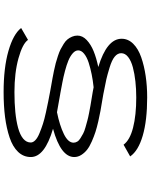

<svg xmlns="http://www.w3.org/2000/svg" viewBox="97 -844 855 1090"><g transform="rotate(90 525.0 -298.5)"><path d="M871 -45.5Q871 -4 841.8 26.8Q812.5 57.5 760.2 75Q708 92.5 644 100.8Q580 109 502.5 109Q364 109 268.5 81.5Q173 54 138.5 9.5L206 -29.5Q227.5 1.5 310 24.5Q392.5 47.5 502.5 47.5Q564.5 47.5 615 42.5Q665.5 37.5 705.2 26.8Q745 16 766.8 -2.2Q788.5 -20.5 788.5 -45Q788.5 -58.5 775.2 -71.2Q762 -84 735 -95Q708 -106 682.8 -114.2Q657.5 -122.5 617.5 -131.2Q577.5 -140 555.8 -144.2Q534 -148.5 497 -155.5Q487 -157.5 466.5 -161Q439 -166 424.2 -168.5Q409.5 -171 381.8 -176.8Q354 -182.5 337.8 -187Q321.5 -191.5 297.8 -199.2Q274 -207 259.8 -214.2Q245.5 -221.5 228.8 -232Q212 -242.5 203 -253.8Q194 -265 187.8 -279.5Q181.5 -294 181.5 -310Q181.5 -339 206.8 -362.8Q232 -386.5 270 -402Q308 -417.5 360 -428.5Q199.5 -477 199.5 -561Q199.5 -598 228 -626.8Q256.5 -655.5 304.8 -672.2Q353 -689 410.8 -697.5Q468.5 -706 533 -706Q663.5 -706 749.8 -680.8Q836 -655.5 867.5 -609.5L801 -572Q774.5 -608 704 -626Q633.5 -644 533 -644Q485 -644 441.8 -639.2Q398.5 -634.5 361.8 -624.8Q325 -615 303.2 -598Q281.5 -581 281.5 -558.5Q281.5 -538 301 -521.8Q320.5 -505.5 363.5 -492.5Q406.5 -479.5 429.8 -474.2Q453 -469 505 -459Q509.5 -458 512 -457.5Q521 -456 554.2 -450.2Q587.5 -444.5 609.2 -440.8Q631 -437 667.2 -428.8Q703.5 -420.5 728.2 -412.5Q753 -404.5 782.2 -391.8Q811.5 -379 829 -365.2Q846.5 -351.5 858.8 -332.5Q871 -313.5 871 -292Q871 -215.5 710.5 -171.5Q871 -124.5 871 -45.5ZM515.5 -212Q609.5 -195.5 616.5 -194Q691 -209 740.2 -233Q789.5 -257 789.5 -288Q789.5 -299 783.5 -309Q777.5 -319 764.2 -327.2Q751 -335.5 738 -342.5Q725 -349.5 702.5 -355.8Q680 -362 664 -366.5Q648 -371 620.8 -376.2Q593.5 -381.5 579.2 -384Q565 -386.5 537.2 -391Q509.5 -395.5 501 -397Q480.5 -401 475 -402Q436.5 -398 401.8 -391Q367 -384 335.2 -373.8Q303.5 -363.5 284.5 -348Q265.5 -332.5 265.5 -314.5Q265.5 -298 282 -283.5Q298.5 -269 323.2 -258.8Q348 -248.5 382.2 -239.5Q416.5 -230.5 446.5 -224.8Q476.5 -219 509 -213Q513.5 -212.5 515.5 -212Z"/></g></svg>

Font: League Mono Extended Light
Style: Regular
Weight: 300
Width: 9
Designer: Tyler Finck
Foundry: The League of Moveable Type / Tyler Finck
Version: Version 2.210